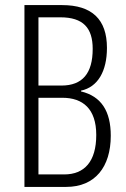

<svg xmlns="http://www.w3.org/2000/svg" viewBox="-20 -734 494 754"><path d="M76 -714V0H240C353 0 415 -78 415 -201C415 -297 378 -356 298 -375V-378C364 -392 400 -454 400 -546C400 -658 341 -714 224 -714ZM131 -398V-666H217C307 -666 344 -624 344 -542C344 -446 304 -398 221 -398ZM131 -350H225C305 -350 358 -307 358 -204C358 -100 312 -49 232 -49H131Z"/></svg>

Font: Noto Sans UI Condensed Light
Style: Regular
Weight: 300
Width: 3
Designer: Monotype Design Team
Foundry: Monotype Imaging Inc.
Version: Version 1.901